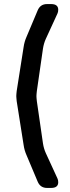

<svg xmlns="http://www.w3.org/2000/svg" viewBox="-20 -827 346 943"><path d="M165 65Q178 96 211 96H231Q266 96 266 68Q266 57 262 49L205 -75Q200 -86 196.5 -98Q193 -110 191 -123L161 -330Q160 -339 159.5 -345Q159 -351 159 -355Q159 -359 159.5 -365Q160 -371 161 -380L191 -588Q193 -601 196.5 -613Q200 -625 205 -636L262 -760Q266 -768 266 -779Q266 -807 231 -807H211Q178 -807 165 -776L109 -643Q105 -634 101.5 -622Q98 -610 96 -596L62 -380Q61 -371 60.5 -365Q60 -359 60 -355Q60 -353 60.5 -346.5Q61 -340 62 -330L96 -115Q98 -101 101.5 -89Q105 -77 109 -68Z"/></svg>

Font: WD-XL Lubrifont TC
Style: Regular
Weight: 400
Designer: [WD-XL Lubrifont] Copyright 2020-2022 (c) NightFurySL2001, Skr-ZERO; [ZCOOL QingKe HuangYou] Copyright 2018-2022 (c) The
Version: Version 2.001;hotconv 1.1.1;makeotfexe 2.6.0